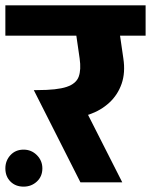

<svg xmlns="http://www.w3.org/2000/svg" viewBox="-45 -680 563 716"><path d="M-25 -547V-660H55V-547ZM149 -238 94 -344Q168 -344 203.5 -356Q239 -368 248.5 -394Q258 -420 252 -462H415Q423 -409 408.5 -367.5Q394 -326 362.5 -297Q331 -268 287.5 -253Q244 -238 193 -238ZM255 0 81 -344 237 -343 411 0ZM252 -462 232 -600H395L415 -462ZM21 -547V-660H498V-547ZM43 16Q13 16 -6 -3Q-25 -22 -25 -52Q-25 -81 -6 -101.5Q13 -122 43 -122Q72 -122 92.5 -101.5Q113 -81 113 -52Q113 -22 92.5 -3Q72 16 43 16Z"/></svg>

Font: Akshar Light
Style: Bold
Weight: 700
Version: Version 1.100